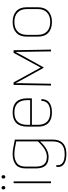

<svg xmlns="http://www.w3.org/2000/svg" viewBox="774 -1447 870 2458"><g transform="rotate(-90 1209.0 -218.0)"><path d="M97 0Q93 0 93 -4V-475Q93 -479 97 -479H112Q116 -479 116 -475V-4Q116 0 112 0ZM35 -585Q25 -585 19 -591Q13 -597 13 -607V-613Q13 -622 19 -627.5Q25 -633 35 -633Q44 -633 50 -627.5Q56 -622 56 -613V-607Q56 -597 50 -591Q44 -585 35 -585ZM174 -585Q165 -585 158.5 -591Q152 -597 152 -607V-613Q152 -622 158.5 -627.5Q165 -633 174 -633Q184 -633 189.5 -627.5Q195 -622 195 -613V-607Q195 -597 189.5 -591Q184 -585 174 -585Z M465 197Q376 196 335 164Q294 132 301 72Q301 68 305 68H320Q324 68 324 72Q318 122 352.5 148.5Q387 175 465 175Q548 175 588 137.5Q628 100 628 17V-45Q628 -68 628 -91.5Q628 -115 628 -138V-140Q576 -84 528 -57.5Q480 -31 429 -31Q353 -31 317.5 -71Q282 -111 282 -195V-324Q282 -413 331.5 -452Q381 -491 466 -491Q495 -491 524.5 -486.5Q554 -482 585.5 -475.5Q617 -469 651 -463V18Q651 79 630 118.5Q609 158 567.5 177.5Q526 197 465 197ZM431 -53Q479 -53 526 -81Q573 -109 628 -168V-445Q586 -453 546.5 -461Q507 -469 465 -469Q393 -469 349 -435.5Q305 -402 305 -324V-195Q305 -122 335.5 -87.5Q366 -53 431 -53Z M1002 12Q912 13 864.5 -32.5Q817 -78 817 -163V-305Q817 -397 863 -444Q909 -491 998 -491Q1088 -491 1133.5 -444Q1179 -397 1179 -306V-249Q1179 -245 1175 -245H840V-168Q840 -90 880.5 -50Q921 -10 1003 -10Q1073 -10 1109.5 -39.5Q1146 -69 1146 -120Q1146 -123 1150 -123H1165Q1169 -123 1169 -120Q1169 -58 1126.5 -23.5Q1084 11 1002 12ZM840 -267H1156V-305Q1156 -386 1116 -427.5Q1076 -469 998 -469Q919 -469 879.5 -427Q840 -385 840 -305Z M1347 0Q1343 0 1343 -4L1351 -475Q1351 -479 1355 -479H1381Q1383 -479 1385 -476L1573 -133L1760 -476Q1762 -479 1764 -479H1791Q1795 -479 1795 -475L1803 -4Q1803 0 1799 0H1784Q1780 0 1780 -4L1775 -331Q1775 -346 1774.5 -368.5Q1774 -391 1774 -413.5Q1774 -436 1773 -451H1772Q1761 -432 1750 -411.5Q1739 -391 1729 -372L1577 -97Q1576 -95 1573 -95Q1572 -95 1571 -95.5Q1570 -96 1568 -97L1413 -379Q1403 -397 1393.5 -415Q1384 -433 1374 -451H1372Q1373 -438 1373 -417Q1373 -396 1373 -376Q1373 -356 1372 -343L1366 -4Q1366 0 1362 0Z M2157 12Q2068 12 2018.5 -34.5Q1969 -81 1969 -165V-314Q1969 -398 2019 -444.5Q2069 -491 2157 -491Q2245 -491 2295 -444.5Q2345 -398 2345 -314V-165Q2345 -82 2294.5 -35Q2244 12 2157 12ZM2157 -10Q2235 -10 2278.5 -51.5Q2322 -93 2322 -170V-309Q2322 -386 2278.5 -427.5Q2235 -469 2157 -469Q2079 -469 2035.5 -427.5Q1992 -386 1992 -309V-170Q1992 -93 2035.5 -51.5Q2079 -10 2157 -10Z"/></g></svg>

Font: Sofia Sans Thin
Style: Regular
Weight: 250
Designer: Botio Nikoltchev, Ani Petrova
Foundry: lettersoup
Version: Version 4.101